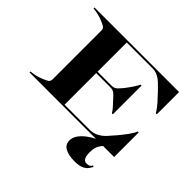

<svg xmlns="http://www.w3.org/2000/svg" viewBox="-206 -963 1463 1463"><g transform="rotate(45 526.0 -231.5)"><path d="M894.5 164Q887.5 178 875.5 195Q863.5 212 836.8 224.5Q810 237 759.5 237Q699 237 660.2 216.5Q621.5 196 621.5 151Q621.5 121 640.2 93Q659 65 689.5 41.2Q720 17.5 755.8 0Q791.5 -17.5 825.5 -27L834.5 -1Q827 4 810.8 31.2Q794.5 58.5 794.5 106Q794.5 184 837.5 184Q857 184 867.5 177.5Q878 171 884.5 159ZM40 -10Q70.5 -13.5 92 -18.2Q113.5 -23 138 -32.5Q176 -47.5 189 -57.2Q202 -67 202 -87.5V-612.5Q202 -633 189 -642.8Q176 -652.5 138 -667.5Q113.5 -677 92 -681.8Q70.5 -686.5 40 -690V-700H952V-460H942Q920 -495.5 891.2 -528Q862.5 -560.5 829 -595Q806 -618.5 784.8 -639Q763.5 -659.5 737.8 -672.2Q712 -685 676 -685H403V-370.5H556Q583.5 -370.5 602.8 -390.2Q622 -410 639 -431.5Q648 -443.5 661 -461.8Q674 -480 686.2 -499.2Q698.5 -518.5 705 -533H715V-223H705Q690 -248 671 -267.8Q652 -287.5 635 -307Q619 -325.5 601.8 -340.5Q584.5 -355.5 556 -355.5H403V-15H666Q712.5 -15 744.2 -32Q776 -49 800.8 -76.2Q825.5 -103.5 851.5 -134Q883 -171.5 907.2 -205Q931.5 -238.5 942 -265H952V0H40Z"/></g></svg>

Font: Engraving CC
Style: Bold
Weight: 700
Designer: indestructible type*
Foundry: Cowboy Collective
Version: Version 1.000